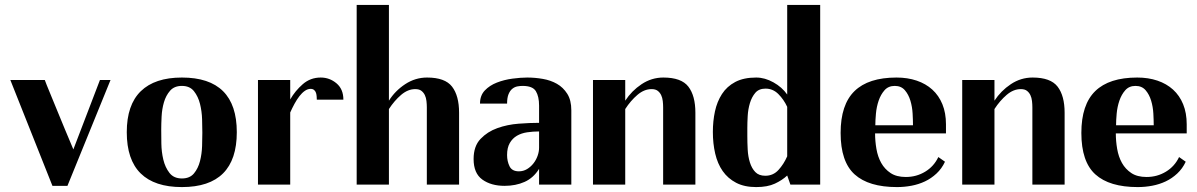

<svg xmlns="http://www.w3.org/2000/svg" viewBox="-20 -750 4861 780"><path d="M162 -425Q162 -424 170 -404Q178 -384 190.5 -354Q203 -324 217 -289.5Q231 -255 244 -224Q257 -193 266.5 -170.5Q276 -148 278 -143L386 -425H429L254 5H193L22 -425Z M495 -213Q495 -324 552 -379.5Q609 -435 719 -435Q942 -435 942 -213Q942 10 719 10Q608 10 551.5 -45.5Q495 -101 495 -213ZM719 -25Q751 -25 768 -45.5Q785 -66 792.5 -95.5Q800 -125 801 -157Q802 -189 802 -211Q802 -233 801 -265.5Q800 -298 792.5 -328Q785 -358 768 -379.5Q751 -401 719 -401Q688 -401 671 -381.5Q654 -362 646 -334.5Q638 -307 636.5 -276.5Q635 -246 635 -224Q635 -201 635.5 -167Q636 -133 643.5 -101.5Q651 -70 668.5 -47.5Q686 -25 719 -25Z M1028 -425H1159V-346Q1179 -381 1210 -408Q1241 -435 1283 -435Q1319 -435 1347 -411.5Q1375 -388 1375 -345H1267Q1267 -350 1266.5 -357.5Q1266 -365 1264 -372Q1262 -379 1256.5 -384Q1251 -389 1242 -389Q1230 -389 1218.5 -381Q1207 -373 1196.5 -359.5Q1186 -346 1176.5 -328.5Q1167 -311 1159 -293V0H1028Z M1429 -730H1560V-341Q1585 -381 1626 -408Q1667 -435 1715 -435Q1788 -435 1816.5 -398Q1845 -361 1845 -292V0H1714V-314Q1714 -326 1712.5 -339.5Q1711 -353 1706 -363.5Q1701 -374 1692 -381Q1683 -388 1667 -388Q1637 -388 1609.5 -364.5Q1582 -341 1560 -307V0H1429Z M2170 -251V-321Q2170 -358 2157 -379.5Q2144 -401 2103 -401Q2093 -401 2082 -399Q2071 -397 2061.5 -389.5Q2052 -382 2046 -367.5Q2040 -353 2040 -329H1930Q1930 -362 1949.5 -382.5Q1969 -403 1998.5 -414.5Q2028 -426 2061.5 -430.5Q2095 -435 2122 -435Q2153 -435 2185 -429.5Q2217 -424 2242.5 -409.5Q2268 -395 2284.5 -369Q2301 -343 2301 -302V0H2170V-64Q2147 -27 2111 -11Q2075 5 2030 5Q1975 5 1939.5 -20.5Q1904 -46 1904 -104Q1904 -156 1932 -185.5Q1960 -215 2000.5 -229.5Q2041 -244 2087 -247.5Q2133 -251 2170 -251ZM2040 -120Q2040 -95 2050 -74.5Q2060 -54 2088 -54Q2106 -54 2121 -63Q2136 -72 2147 -86Q2158 -100 2164 -117Q2170 -134 2170 -150V-216Q2145 -216 2121.5 -212.5Q2098 -209 2080 -198.5Q2062 -188 2051 -169Q2040 -150 2040 -120Z M2389 -425H2520V-341Q2546 -381 2586.5 -408Q2627 -435 2675 -435Q2748 -435 2776.5 -398Q2805 -361 2805 -292V0H2674V-314Q2674 -326 2672.5 -339.5Q2671 -353 2666 -363.5Q2661 -374 2652 -381Q2643 -388 2627 -388Q2597 -388 2569.5 -364.5Q2542 -341 2520 -307V0H2389Z M2876 -214Q2876 -258 2884.5 -297.5Q2893 -337 2913 -368Q2933 -399 2967 -417Q3001 -435 3052 -435Q3087 -435 3122 -415.5Q3157 -396 3178 -366V-730H3312V0H3191L3178 -37Q3158 -18 3128 -4Q3098 10 3052 10Q3004 10 2970.5 -7.5Q2937 -25 2916 -55Q2895 -85 2885.5 -126Q2876 -167 2876 -214ZM3089 -36Q3121 -36 3142.5 -59.5Q3164 -83 3178 -115V-316Q3164 -346 3142 -368Q3120 -390 3090 -390Q3063 -390 3048.5 -373Q3034 -356 3026.5 -331Q3019 -306 3017.5 -278.5Q3016 -251 3016 -230V-198Q3016 -171 3017.5 -142.5Q3019 -114 3026.5 -90Q3034 -66 3048.5 -51Q3063 -36 3089 -36Z M3622 -435Q3667 -435 3704 -422.5Q3741 -410 3767.5 -386Q3794 -362 3808.5 -326.5Q3823 -291 3823 -245V-208H3535Q3535 -177 3540.5 -145Q3546 -113 3560 -88Q3574 -63 3598 -47Q3622 -31 3660 -31Q3703 -31 3738.5 -52.5Q3774 -74 3792 -112L3819 -93Q3806 -65 3784.5 -45Q3763 -25 3737.5 -13Q3712 -1 3683 4.5Q3654 10 3624 10Q3509 10 3452 -41.5Q3395 -93 3395 -210Q3395 -325 3451.5 -380Q3508 -435 3622 -435ZM3689 -241Q3689 -261 3687.5 -288.5Q3686 -316 3678.5 -341Q3671 -366 3656 -383.5Q3641 -401 3615 -401Q3589 -401 3573.5 -383.5Q3558 -366 3549.5 -341Q3541 -316 3538.5 -288.5Q3536 -261 3536 -241Z M3889 -425H4020V-341Q4046 -381 4086.5 -408Q4127 -435 4175 -435Q4248 -435 4276.5 -398Q4305 -361 4305 -292V0H4174V-314Q4174 -326 4172.5 -339.5Q4171 -353 4166 -363.5Q4161 -374 4152 -381Q4143 -388 4127 -388Q4097 -388 4069.5 -364.5Q4042 -341 4020 -307V0H3889Z M4600 -435Q4645 -435 4682 -422.5Q4719 -410 4745.5 -386Q4772 -362 4786.5 -326.5Q4801 -291 4801 -245V-208H4513Q4513 -177 4518.5 -145Q4524 -113 4538 -88Q4552 -63 4576 -47Q4600 -31 4638 -31Q4681 -31 4716.5 -52.5Q4752 -74 4770 -112L4797 -93Q4784 -65 4762.5 -45Q4741 -25 4715.5 -13Q4690 -1 4661 4.5Q4632 10 4602 10Q4487 10 4430 -41.5Q4373 -93 4373 -210Q4373 -325 4429.5 -380Q4486 -435 4600 -435ZM4667 -241Q4667 -261 4665.5 -288.5Q4664 -316 4656.5 -341Q4649 -366 4634 -383.5Q4619 -401 4593 -401Q4567 -401 4551.5 -383.5Q4536 -366 4527.5 -341Q4519 -316 4516.5 -288.5Q4514 -261 4514 -241Z"/></svg>

Font: Gamine
Style: Bold
Weight: 700
Designer: Tapiwanashe Sebastian Garikayi
Version: Version 1.000